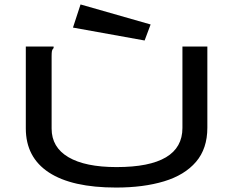

<svg xmlns="http://www.w3.org/2000/svg" viewBox="-20 -832 1040 863"><path d="M502 11Q303 11 199.5 -57Q96 -125 96 -255V-623H221V-616Q215 -610 213.5 -603Q212 -596 212 -579V-254Q212 -170 287.5 -125.5Q363 -81 504 -81Q800 -81 800 -257V-623H912V-258Q912 -164 861 -104.5Q810 -45 717.5 -17Q625 11 502 11ZM630 -650 308 -708 342 -812 657 -722Z"/></svg>

Font: Inconsolata UltraExpanded SemiBold
Style: Regular
Weight: 600
Width: 9
Monospace: yes
Designer: Raph Levien, Cyreal, Brenton Simpson
Foundry: Raph Levien, Cyreal, Google
Version: Version 3.001; ttfautohint (v1.8.2.53-6de2)